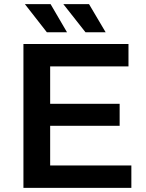

<svg xmlns="http://www.w3.org/2000/svg" viewBox="-20 -914 710 934"><path d="M619 -109V0H94V-700H605V-591H224V-409H562V-302H224V-109ZM101 -894H226L306 -757H208ZM288 -894H413L494 -757H396Z"/></svg>

Font: APTA Sans SemiBold
Style: Bold
Weight: 600
Version: Version 7.200